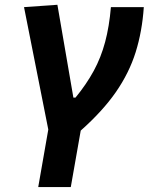

<svg xmlns="http://www.w3.org/2000/svg" viewBox="-20 -547 626 792"><path d="M137.7 224.6 179.2 -12.7 79.1 -517.6 216.8 -527.3 282.7 -144.5H291.5Q336.4 -199.2 366.5 -254.4Q396.5 -309.6 413.6 -373.5Q430.7 -437.5 437.5 -517.6H573.2Q566.4 -417.5 539.6 -331.8Q512.7 -246.1 458 -167.2Q403.3 -88.4 313 -8.3L272 224.6Z"/></svg>

Font: CaskaydiaCove NF
Style: Bold Italic
Weight: 700
Italic angle: -10°
Designer: Aaron Bell
Foundry: Saja Typeworks
Version: Version 2111.001; VTT 6.35;Nerd Fonts 3.2.1